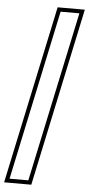

<svg xmlns="http://www.w3.org/2000/svg" viewBox="-85 -785 478 1034"><g transform="rotate(5 154.0 -268.0)"><path d="M-21.5 214 183.5 -750H330.5L125.5 214ZM6 192H107.5L303 -728H201.5Z"/></g></svg>

Font: Tourney Thin ExtraLight
Style: Italic
Weight: 250
Italic angle: -12°
Version: Version 1.015